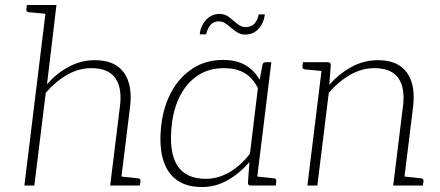

<svg xmlns="http://www.w3.org/2000/svg" viewBox="-20 -746 1769 772"><path d="M78 0 167 -726H207L169 -407Q207 -451 256.5 -477.5Q306 -504 361 -504Q416 -504 449.5 -481.5Q483 -459 496.5 -417Q510 -375 503 -317L464 0H423L462 -317Q472 -391 444 -431.5Q416 -472 347 -472Q297 -472 250.5 -445.5Q204 -419 164 -373L118 0ZM451 0 460 -37 535 -29Q540 -29 542.5 -26Q545 -23 545 -18L542 0ZM180 -726 171 -690 95 -697Q91 -698 88 -700.5Q85 -703 86 -708L88 -726Z M793 6Q729 6 689.5 -23Q650 -52 634.5 -108.5Q619 -165 629 -247Q638 -320 670 -378Q702 -436 754.5 -470.5Q807 -505 877 -505Q929 -505 965 -485Q1001 -465 1024 -425L1035 -484Q1037 -496 1049 -496H1071L1010 0H988Q976 0 977 -12L983 -95Q944 -49 895.5 -21.5Q847 6 793 6ZM807 -27Q857 -27 902.5 -53.5Q948 -80 985 -128L1017 -392Q994 -436 960.5 -454Q927 -472 881 -472Q821 -472 777 -443.5Q733 -415 706 -364.5Q679 -314 671 -247Q658 -137 692 -82Q726 -27 807 -27ZM997 0 1006 -37 1081 -29Q1086 -29 1088.5 -26Q1091 -23 1091 -18L1089 0ZM968 -637Q990 -637 1003 -651Q1016 -665 1020 -688H1045Q1041 -654 1020 -630.5Q999 -607 965 -607Q945 -607 927.5 -620Q910 -633 894 -646.5Q878 -660 861 -660Q838 -660 826 -645.5Q814 -631 809 -608H783Q787 -643 809 -666.5Q831 -690 863 -690Q885 -690 902 -676.5Q919 -663 934.5 -650Q950 -637 968 -637Z M1216 0 1277 -496H1298Q1310 -496 1310 -484L1304 -405Q1344 -450 1393.5 -477Q1443 -504 1499 -504Q1554 -504 1587.5 -481.5Q1621 -459 1634.5 -417Q1648 -375 1641 -317L1602 0H1561L1600 -317Q1610 -391 1582 -431.5Q1554 -472 1485 -472Q1435 -472 1388.5 -445.5Q1342 -419 1302 -373L1256 0ZM1589 0 1598 -37 1673 -29Q1678 -29 1680.5 -26Q1683 -23 1683 -18L1680 0ZM1290 -496 1281 -460 1205 -467Q1201 -468 1198 -470.5Q1195 -473 1196 -478L1198 -496Z"/></svg>

Font: Aleo ExtraLight
Style: Italic
Weight: 250
Italic angle: -7°
Designer: Alessio Laiso
Foundry: Alessio Laiso
Version: Version 2.001;gftools[0.9.29]